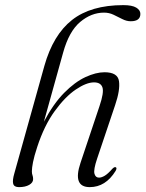

<svg xmlns="http://www.w3.org/2000/svg" viewBox="-20 -740 582 768"><path d="M129 -152.5Q116.5 -114.5 112 -91.2Q107.5 -68 107.5 -55Q107.5 -45 110 -38.8Q112.5 -32.5 112.5 -23.5Q112.5 -9.5 96.8 -0.5Q81 8.5 56 8.5Q36.5 8.5 32.8 -4.8Q29 -18 37.5 -47L157.5 -476.5Q192.5 -600.5 268 -660Q343.5 -719.5 473.5 -719.5Q508.5 -719.5 525 -709.5Q541.5 -699.5 541.5 -684.5Q541.5 -655 503 -655Q486 -655 469 -663.8Q452 -672.5 434.2 -681Q416.5 -689.5 396 -689.5Q345 -689.5 300.5 -652Q256 -614.5 232.5 -529.5L155.5 -253Q193.5 -325 236.5 -368.5Q279.5 -412 321.5 -431.5Q363.5 -451 398 -451Q451 -451 456 -415.2Q461 -379.5 440.5 -319.5L368.5 -105.5Q353.5 -61 357.8 -45.2Q362 -29.5 376 -29.5Q386 -29.5 398.8 -37Q411.5 -44.5 429.5 -65Q438 -73.5 443 -71Q449 -68.5 442.5 -56.5Q402.5 8.5 339 8.5Q269.5 8.5 302 -88.5L378 -315.5Q396.5 -370 389.8 -390.2Q383 -410.5 356 -410.5Q325.5 -410.5 283 -381.8Q240.5 -353 198.8 -295.5Q157 -238 129 -152.5Z"/></svg>

Font: Fraunces 72pt Light
Style: Italic
Weight: 300
Italic angle: -16°
Version: Version 1.000;[b76b70a41]